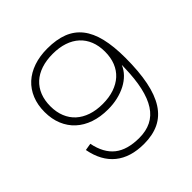

<svg xmlns="http://www.w3.org/2000/svg" viewBox="-196 -889 1059 1059"><g transform="rotate(-45 333.5 -360.0)"><path d="M328.5 -735Q269 -735 221 -718.5Q173 -702 139.5 -671.3Q106 -640.5 88 -596.5Q70 -552.5 70 -497.5Q70 -442.5 88.3 -398.5Q106.5 -354.5 140 -323.8Q173.5 -293 221.3 -276.5Q269 -260 328.5 -260Q369 -260 405 -268.5Q441 -277 470.5 -292.5Q500 -308 521.8 -330.3Q543.5 -352.5 555 -380.5L554.5 -359Q552.5 -273.5 538.5 -211Q524.5 -148.5 498 -107.5Q471.5 -66.5 431.8 -46.8Q392 -27 338.5 -27Q246 -27 194 -68Q142 -109 124.5 -195.5L83 -188.5Q102 -88 165.5 -36.5Q229 15 334 15Q402 15 451.8 -9Q501.5 -33 533.8 -83.3Q566 -133.5 581.5 -210.8Q597 -288 597 -394Q597 -483.5 581.5 -548Q566 -612.5 533.3 -654Q500.5 -695.5 449.8 -715.3Q399 -735 328.5 -735ZM328.5 -693Q378.5 -693 418 -679.8Q457.5 -666.5 485 -641.3Q512.5 -616 527 -579.8Q541.5 -543.5 541.5 -497.5Q541.5 -451.5 527 -415.3Q512.5 -379 485 -354Q457.5 -329 418 -315.5Q378.5 -302 328.5 -302Q278.5 -302 239 -315.5Q199.5 -329 172 -354Q144.5 -379 129.8 -415.3Q115 -451.5 115 -497.5Q115 -543.5 129.5 -579.8Q144 -616 171.5 -641.3Q199 -666.5 238.8 -679.8Q278.5 -693 328.5 -693Z"/></g></svg>

Font: Vela Sans GX ExtLt
Style: Regular
Weight: 200
Designer: Principal design: Mikhail Sharanda - project Manrope.
Design modification: Ravid Balaliev
Foundry: Mikhail Sharanda
Version: Version 1.001